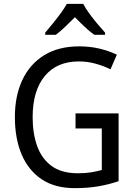

<svg xmlns="http://www.w3.org/2000/svg" viewBox="-20 -964 701 994"><path d="M371 -377H594V-26Q541 -8 486.5 1Q432 10 367 10Q264 10 195.5 -36Q127 -82 92 -164.5Q57 -247 57 -358Q57 -467 95.5 -549.5Q134 -632 208.5 -678Q283 -724 390 -724Q445 -724 494 -712.5Q543 -701 585 -681L552 -605Q516 -623 474 -634.5Q432 -646 388 -646Q274 -646 211.5 -570Q149 -494 149 -357Q149 -273 172.5 -207.5Q196 -142 247.5 -104.5Q299 -67 383 -67Q423 -67 452.5 -72Q482 -77 507 -84V-299H371ZM411 -944Q422 -922 442 -894.5Q462 -867 484 -841Q506 -815 524 -795V-784H468Q444 -801 418.5 -825Q393 -849 368 -875Q342 -849 317 -825Q292 -801 269 -784H214V-795Q232 -816 253.5 -842.5Q275 -869 294.5 -895.5Q314 -922 326 -944Z"/></svg>

Font: Noto Sans SemiCondensed
Style: Regular
Weight: 400
Width: 4
Designer: Monotype Design Team
Foundry: Monotype Imaging Inc.
Version: Version 2.013; ttfautohint (v1.8.4.7-5d5b)